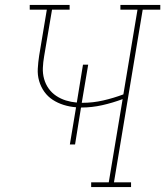

<svg xmlns="http://www.w3.org/2000/svg" viewBox="-20 -755 667 775"><path d="M348 0V-19H419L475 -355Q435 -340 393 -330.5Q351 -321 309 -321Q309 -321 308.5 -321Q308 -321 307 -321L283 -172H262L287 -322Q261 -324 237 -331.5Q213 -339 193 -352Q173 -365 159 -384.5Q145 -404 138 -428Q131 -452 132.5 -478Q134 -504 138 -530L169 -716H100V-735H261V-716H190L158 -527Q154 -504 153 -481Q152 -458 158 -436.5Q164 -415 176.5 -397.5Q189 -380 207 -368Q225 -356 246 -349.5Q267 -343 290 -341L315 -494H336L310 -340Q311 -340 311.5 -340Q312 -340 313 -340Q355 -340 396.5 -349.5Q438 -359 478 -374L535 -716H466V-735H627V-716H556L440 -19H509V0Z"/></svg>

Font: Iosevka Slab Thin Extended
Style: Italic
Weight: 100
Width: 7
Italic angle: -9°
Monospace: yes
Designer: Belleve Invis
Foundry: Belleve Invis
Version: Version 11.1.0; ttfautohint (v1.8.3)